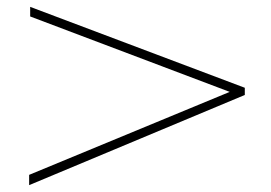

<svg xmlns="http://www.w3.org/2000/svg" viewBox="-20 -587 790 560"><path d="M65 -47V-77L650 -319L68 -539V-567L694 -331V-310Z"/></svg>

Font: Inconsolata ExtraExpanded ExtraLight
Style: Regular
Weight: 200
Width: 8
Monospace: yes
Designer: Raph Levien, Cyreal, Brenton Simpson
Foundry: Raph Levien, Cyreal, Google
Version: Version 3.100; ttfautohint (v1.8.4.7-5d5b)